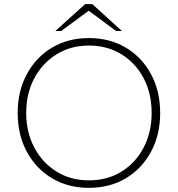

<svg xmlns="http://www.w3.org/2000/svg" viewBox="-20 -893 855 923"><path d="M407 10Q307 10 230 -36Q153 -82 109 -163.5Q65 -245 65 -350Q65 -455 109 -536.5Q153 -618 230 -664Q307 -710 407 -710Q508 -710 585 -664Q662 -618 706 -536.5Q750 -455 750 -350Q750 -245 706 -163.5Q662 -82 585 -36Q508 10 407 10ZM407 -26Q496 -26 564 -68Q632 -110 670.5 -183.5Q709 -257 709 -350Q709 -444 670.5 -517Q632 -590 564 -632Q496 -674 407 -674Q320 -674 252 -632Q184 -590 145 -517Q106 -444 106 -350Q106 -257 145 -183.5Q184 -110 252 -68Q320 -26 407 -26ZM246 -744 389 -873H424L414 -847L274 -744ZM538 -744 399 -847 389 -873H424L566 -744Z"/></svg>

Font: REM Thin
Style: Regular
Weight: 250
Designer: Octavio Pardo
Foundry: Ashler Design
Version: Version 1.005;gftools[0.9.28]